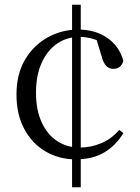

<svg xmlns="http://www.w3.org/2000/svg" viewBox="-20 -740 590 812"><path d="M321.5 52H284.8V-719.9H321.5ZM315.9 -583.9Q263.1 -583.9 221.6 -555.6Q180.2 -527.3 156.2 -474.2Q132.2 -421.1 132.2 -347.8Q132.2 -275.2 156.1 -223Q180 -170.9 221.7 -143.5Q263.4 -116 316.8 -116Q365 -116 408.4 -134.5Q451.8 -152.9 484.4 -190.6L501.5 -177.1Q471.9 -126.4 422.6 -96.3Q373.4 -66.1 300.7 -66.1Q229.4 -66.1 172.4 -99.7Q115.3 -133.3 82.5 -194.8Q49.7 -256.2 49.7 -340.3Q49.7 -426.4 85.8 -487.5Q122 -548.7 181.5 -581.8Q241.1 -614.9 311.1 -614.9Q383.1 -614.9 433.8 -579.7Q484.6 -544.5 501.7 -483Q497.1 -465.9 486.4 -457.3Q475.8 -448.8 459.9 -448.8Q442 -448.8 429.9 -460.6Q417.8 -472.5 410.6 -499.1L385 -583.6L431.4 -547.2Q400 -567.9 372.5 -575.9Q344.9 -583.9 315.9 -583.9Z"/></svg>

Font: Noto Serif SC
Style: Regular
Weight: 200
Designer: Ryoko NISHIZUKA 西塚涼子 (kana & ideographs); Frank Grießhammer (Latin, Greek & Cyrillic); Wenlong ZHANG 张文龙 (bopomofo); San
Foundry: Adobe
Version: Version 2.001;hotconv 1.1.0;makeotfexe 2.6.0